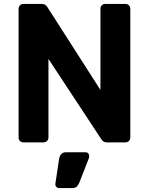

<svg xmlns="http://www.w3.org/2000/svg" viewBox="-20 -720 753 971"><path d="M99 0Q88 0 81 -7Q74 -14 74 -25V-675Q74 -686 81 -693Q88 -700 99 -700H190Q205 -700 212 -693Q219 -686 221 -682L488 -265V-675Q488 -686 494.5 -693Q501 -700 512 -700H614Q625 -700 632 -693Q639 -686 639 -675V-25Q639 -14 632 -7Q625 0 614 0H522Q507 0 500 -7Q493 -14 491 -18L225 -422V-25Q225 -14 218 -7Q211 0 200 0ZM278 231Q270 231 264.5 224.5Q259 218 260 209L279 83Q281 70 289 60Q297 50 313 50H413Q421 50 426 55.5Q431 61 431 69Q431 77 429 81L381 204Q377 214 369.5 222.5Q362 231 346 231Z"/></svg>

Font: Fz Rubik SemBd
Style: Regular
Weight: 600
Designer: Hubert and Fischer
Foundry: Hubert and Fischer
Version: Vit hóa bi FontZin.com